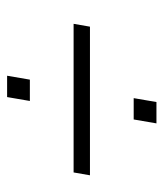

<svg xmlns="http://www.w3.org/2000/svg" viewBox="20 -542 460 540"><g transform="rotate(-90 250.0 -272.0)"><path d="M247 -482H307L296 -418H236ZM445 -249H27L35 -295H453ZM184 -126H244L233 -62H173Z"/></g></svg>

Font: Spectral
Style: Italic
Weight: 400
Italic angle: -10°
Designer: Jean-Baptiste Levee
Foundry: Production Type
Version: Version 2.001